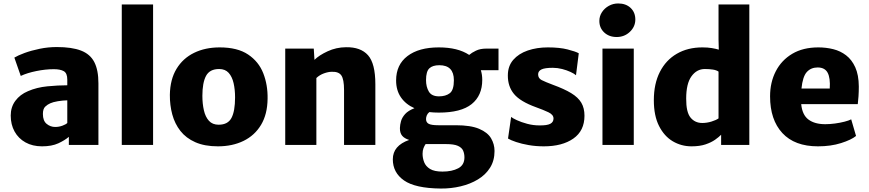

<svg xmlns="http://www.w3.org/2000/svg" viewBox="-20 -838 5026 1110"><path d="M223 8Q168 8 127.2 -14.8Q86.5 -37.5 64.2 -77.8Q42 -118 42 -170Q42 -219 68.8 -255.2Q95.5 -291.5 142 -311Q192.5 -333 254.5 -339Q316.5 -345 369 -345V-378Q369 -415 348.8 -426.5Q328.5 -438 291 -438Q243 -438 190 -427.2Q137 -416.5 100 -399L63 -505Q83.5 -517.5 122.2 -531.8Q161 -546 209.5 -556Q258 -566 308 -566Q395.5 -566 448.5 -545.5Q501.5 -525 525.2 -479Q549 -433 549 -356V0H378V-47Q355 -27 317.2 -9.5Q279.5 8 223 8ZM228 -179Q228 -139.5 249.8 -121.8Q271.5 -104 299 -104Q321 -104 341.2 -111.5Q361.5 -119 369 -127V-258Q343 -257.5 314.5 -252.8Q286 -248 271 -241Q255.5 -234.5 241.8 -221.8Q228 -209 228 -179Z M684 0V-812H865V0Z M1240 8Q1163 8 1109.2 -15.8Q1055.5 -39.5 1023 -81Q990.5 -122.5 976 -176.2Q961.5 -230 962 -290Q963.5 -379 1000.5 -440Q1037.5 -501 1102 -532.5Q1166.5 -564 1250 -564Q1353 -564 1414.2 -523Q1475.5 -482 1502 -414.5Q1528.5 -347 1527 -267Q1526 -177.5 1489.2 -116.2Q1452.5 -55 1388 -23.5Q1323.5 8 1240 8ZM1244 -117Q1297.5 -117 1318.2 -156.2Q1339 -195.5 1339 -275Q1339 -320 1330.5 -357.2Q1322 -394.5 1302 -416.8Q1282 -439 1247 -439Q1192.5 -439 1171.2 -399.5Q1150 -360 1150 -284Q1150 -238 1158.8 -200Q1167.5 -162 1188 -139.5Q1208.5 -117 1244 -117Z M1629 0V-557H1794L1798 -492Q1824.5 -518.5 1874.2 -541.5Q1924 -564.5 1980 -565Q2065 -566.5 2107.5 -518.8Q2150 -471 2150 -351V0H1969V-318Q1969 -379 1953.5 -401.8Q1938 -424.5 1898 -423Q1878.5 -423 1853.2 -414Q1828 -405 1809 -387V0Z M2517 -187Q2488 -187 2462 -190Q2451.5 -181.5 2447.2 -170.5Q2443 -159.5 2443 -150Q2443 -130 2458.8 -122Q2474.5 -114 2514 -114H2615Q2701.5 -114 2750.2 -93.2Q2799 -72.5 2819 -38.5Q2839 -4.5 2839 35Q2839 90.5 2813.2 131.5Q2787.5 172.5 2743.2 199.2Q2699 226 2643.2 239.2Q2587.5 252.5 2528 252Q2380.5 250.5 2315.8 205.2Q2251 160 2251 83Q2251 4 2345.5 -29Q2318 -37.5 2304.8 -53.5Q2291.5 -69.5 2292 -98Q2292.5 -117 2298.5 -138Q2304.5 -159 2322.2 -178.8Q2340 -198.5 2376 -212.5Q2326 -234.5 2298 -275Q2270 -315.5 2270 -373Q2270 -464 2335.8 -514Q2401.5 -564 2517 -564Q2627 -564 2692.5 -520.5Q2706.5 -533 2731.5 -545Q2756.5 -557 2790 -557H2862V-432H2760Q2768 -406 2768 -376Q2768 -285.5 2706.8 -236.2Q2645.5 -187 2517 -187ZM2518 -281Q2556.5 -281 2580.2 -299Q2604 -317 2604 -374Q2604 -461 2520 -461Q2481 -461 2462 -442.8Q2443 -424.5 2443 -375Q2443 -336 2459.2 -308.5Q2475.5 -281 2518 -281ZM2423 51Q2423 76 2432.2 99.8Q2441.5 123.5 2466.2 138.8Q2491 154 2538 154Q2593 154 2629 135Q2665 116 2665 72Q2665 50.5 2657.5 33Q2650 15.5 2627.2 5.2Q2604.5 -5 2559 -5H2440.5Q2433.5 5 2428.2 18.8Q2423 32.5 2423 51Z M2917 -37 2935 -162Q2943 -155 2968.2 -143.2Q2993.5 -131.5 3028 -122.2Q3062.5 -113 3099 -113Q3142.5 -112.5 3161.2 -122.2Q3180 -132 3180 -153Q3180 -175 3150.5 -189Q3121 -203 3079 -218Q2987.5 -251 2951.5 -294.8Q2915.5 -338.5 2916 -402Q2916 -456 2947.2 -492Q2978.5 -528 3031 -546Q3083.5 -564 3147 -564Q3215.5 -564 3261.5 -552.2Q3307.5 -540.5 3326 -530L3310 -403Q3300 -412 3278.5 -422Q3257 -432 3230 -439Q3203 -446 3176 -446Q3129.5 -446 3110.2 -436.5Q3091 -427 3091 -408Q3091 -385.5 3111.5 -375Q3132 -364.5 3176 -348Q3242 -324 3282.2 -299.5Q3322.5 -275 3340.8 -244Q3359 -213 3359 -169Q3359 -82 3294.8 -37Q3230.5 8 3124 8Q3078 8 3036.5 0.8Q2995 -6.5 2963.8 -17Q2932.5 -27.5 2917 -37Z M3463 0V-557H3644V0ZM3545 -624Q3501.5 -624 3473.2 -650.2Q3445 -676.5 3445 -717Q3445 -744.5 3460 -767.5Q3475 -790.5 3499.8 -804.2Q3524.5 -818 3554 -818Q3598.5 -818 3625.8 -792.2Q3653 -766.5 3653 -725Q3653 -684 3621.5 -654Q3590 -624 3545 -624Z M3978 8Q3919 8 3869.5 -21.2Q3820 -50.5 3790 -109.8Q3760 -169 3760 -259Q3760 -353.5 3794.8 -422Q3829.5 -490.5 3892.8 -527.2Q3956 -564 4041 -564Q4071.5 -564 4095.2 -560Q4119 -556 4135.5 -551L4134 -610V-812H4312V0H4149V-59Q4136.5 -46 4114.2 -30.2Q4092 -14.5 4058.5 -3.2Q4025 8 3978 8ZM3947 -268Q3946.5 -190 3972 -158.5Q3997.5 -127 4040 -127Q4066.5 -127 4093.2 -135.2Q4120 -143.5 4134 -153.5V-424Q4122.5 -432.5 4101.2 -435.8Q4080 -439 4055 -439Q4008 -439 3977.5 -396.8Q3947 -354.5 3947 -268Z M4709 8Q4574 8 4503 -68.8Q4432 -145.5 4432 -281Q4432 -362 4465 -426Q4498 -490 4560.2 -527Q4622.5 -564 4711 -564Q4755.5 -564 4797 -553.8Q4838.5 -543.5 4871.5 -518.2Q4904.5 -493 4924.5 -449Q4944.5 -405 4945 -338Q4945 -308 4943.2 -281Q4941.5 -254 4939 -236H4612Q4618 -173.5 4654 -146.8Q4690 -120 4751 -120Q4778 -120 4807.5 -124Q4837 -128 4862.2 -134.5Q4887.5 -141 4901 -148L4929 -52Q4901.5 -29.5 4842.5 -10.8Q4783.5 8 4709 8ZM4707 -448Q4668.5 -448 4644.5 -421.8Q4620.5 -395.5 4613.5 -326H4777Q4781 -387 4764.8 -417.5Q4748.5 -448 4707 -448Z"/></svg>

Font: Merriweather Sans ExtraBold
Style: Regular
Weight: 800
Designer: Eben Sorkin
Foundry: Eben Sorkin
Version: Version 2.001; ttfautohint (v1.8.3)